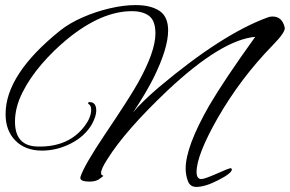

<svg xmlns="http://www.w3.org/2000/svg" viewBox="-20 -640 1141 756"><path d="M753 96Q728 96 719.5 72Q711 48 711 24Q711 -62 803 -223Q862 -324 985 -495Q852 -483 641 -285Q473 -126 402 -12Q378 25 378 41Q378 48 382.5 50Q387 52 387 52Q387 54 368 67Q354 75 333 75Q291 75 297 56Q311 12 390 -106Q493 -259 524 -315Q592 -437 592 -508Q592 -558 567.5 -577Q543 -596 499 -596Q380 -596 246 -487Q191 -442 144 -387.5Q97 -333 68 -275Q39 -217 39 -161Q39 -65 128 -63Q252 -60 315 -146Q339 -179 339 -208Q339 -225 328 -231Q327 -232 327 -234Q327 -238 333 -238Q359 -238 359 -204Q359 -183 342 -151Q314 -103 259 -75Q204 -47 145 -47Q80 -47 41 -86Q2 -125 2 -191Q2 -347 216 -519Q252 -548 304 -571Q356 -594 411.5 -607Q467 -620 514 -620Q573 -620 607.5 -597.5Q642 -575 642 -520Q642 -449 584 -332Q571 -306 551 -272Q531 -238 504 -197Q535 -236 605 -296Q731 -402 838 -470.5Q945 -539 1033 -571Q1042 -575 1053 -575Q1091 -575 1101 -532Q1106 -515 1053 -461Q928 -333 837 -175Q754 -29 754 37Q754 65 773 65Q785 65 833 44Q875 25 888 22Q893 24 893 27Q893 42 840 69Q788 96 753 96Z"/></svg>

Font: Alex Brush
Style: Regular
Weight: 400
Designer: Robert E. Leuschke
Foundry: Robert E. Leuschke
Version: Version 1.111; ttfautohint (v1.8.4.7-5d5b)